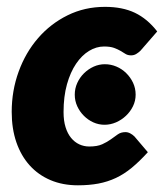

<svg xmlns="http://www.w3.org/2000/svg" viewBox="-20 -546 492 574"><path d="M422 -91Q397 -63.5 374 -44.5Q351 -25.5 326.5 -14Q302 -2.5 274.2 2.8Q246.5 8 213 8Q167.5 8 131 -7.5Q94.5 -23 68.8 -51.5Q43 -80 29 -120.5Q15 -161 15 -211.5Q15 -275 35.8 -332Q56.5 -389 93.8 -432Q131 -475 182 -500.2Q233 -525.5 294 -525.5Q346 -525.5 383.2 -507.8Q420.5 -490 450 -452L400 -394.5Q394.5 -389 387.5 -384.8Q380.5 -380.5 372 -380.5Q362 -380.5 355.2 -384.8Q348.5 -389 340.5 -393.8Q332.5 -398.5 321 -402.8Q309.5 -407 291 -407Q268 -407 246.2 -393.8Q224.5 -380.5 207.5 -355.5Q190.5 -330.5 180.2 -294Q170 -257.5 170 -211Q170 -185 176 -165.8Q182 -146.5 192.5 -133.8Q203 -121 217 -114.5Q231 -108 247 -108Q271 -108 285.8 -114.8Q300.5 -121.5 311.5 -129.5Q322.5 -137.5 332 -144.2Q341.5 -151 355 -151Q362.5 -151 369.5 -147.2Q376.5 -143.5 382 -138L422 -91ZM385.5 -263Q385.5 -244.5 377.5 -228.2Q369.5 -212 356.5 -199.8Q343.5 -187.5 326.8 -180.2Q310 -173 292.5 -173Q275 -173 259 -180.2Q243 -187.5 230.8 -199.8Q218.5 -212 211 -228.2Q203.5 -244.5 203.5 -263Q203.5 -281.5 211 -298Q218.5 -314.5 231.2 -327Q244 -339.5 260 -346.8Q276 -354 293.5 -354Q311.5 -354 328 -347Q344.5 -340 357.2 -327.5Q370 -315 377.8 -298.5Q385.5 -282 385.5 -263Z"/></svg>

Font: Lato ExtraBold
Style: Italic
Weight: 800
Italic angle: -7°
Designer: Lukasz Dziedzic with Adam Twardoch and Botio Nikoltchev
Foundry: tyPoland Lukasz Dziedzic
Version: Version 2.015; 2015-08-06; http://www.latofonts.com/